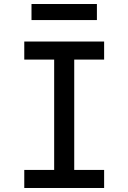

<svg xmlns="http://www.w3.org/2000/svg" viewBox="-20 -937 640 957"><path d="M101 0V-90H250V-640H101V-730H499V-640H350V-90H499V0ZM137 -837V-917H463V-837Z"/></svg>

Font: JetBrains Mono NL Medium
Style: Regular
Weight: 500
Monospace: yes
Designer: Philipp Nurullin, Konstantin Bulenkov
Foundry: JetBrains
Version: Version 2.305; ttfautohint (v1.8.4.7-5d5b)